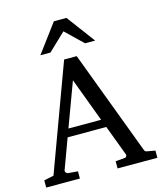

<svg xmlns="http://www.w3.org/2000/svg" viewBox="-132 -1012 937 1108"><g transform="rotate(-15 337.0 -458.0)"><path d="M314 -558.1 216.8 -295.9H412.1ZM431.2 0V-43L488.8 -47.9Q493.7 -47.9 497.1 -54.4Q500.5 -61 499 -64.9L430.2 -248H199.2L132.8 -67.9Q131.8 -64.9 132.8 -61.5Q133.8 -58.1 136.2 -54.9Q138.7 -51.8 141.6 -49.8Q144.5 -47.9 147 -47.9L206.1 -43V0H4.9V-43L63 -55.2L295.9 -687H371.1L603 -69.8Q606.4 -59.6 609.6 -56.2Q612.8 -52.7 624 -50.8L668.9 -43V0ZM437 -746.1 334 -845.2 230 -746.1H169.9L295.9 -915.5H371.1L497.1 -746.1Z"/></g></svg>

Font: BabelStone Ogham Pictish
Style: Bold
Weight: 700
Designer: Andrew West
Foundry: BabelStone
Version: Version 1.02 March 14, 2022